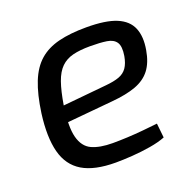

<svg xmlns="http://www.w3.org/2000/svg" viewBox="-97 -601 731 715"><g transform="rotate(-20 268.5 -243.5)"><path d="M314 -499Q391 -499 433 -481.5Q475 -464 489.5 -429Q504 -394 495 -343Q487 -296 465.5 -268Q444 -240 406 -226Q368 -212 310 -207L73 -185L82 -249L309 -271Q342 -274 362.5 -281.5Q383 -289 394.5 -305.5Q406 -322 411 -350Q417 -387 406 -403.5Q395 -420 369 -424Q343 -428 303 -428Q263 -428 235 -421Q207 -414 188 -395.5Q169 -377 157 -343Q145 -309 136 -254Q124 -173 135 -131Q146 -89 177.5 -74.5Q209 -60 260 -60Q287 -60 318.5 -61.5Q350 -63 381 -66Q412 -69 439 -72L445 -15Q420 -5 384 1Q348 7 311.5 9.5Q275 12 246 12Q162 12 114.5 -16.5Q67 -45 51.5 -104.5Q36 -164 48 -255Q58 -327 77 -374.5Q96 -422 127 -449Q158 -476 204 -487.5Q250 -499 314 -499Z"/></g></svg>

Font: Exo 2
Style: Italic
Weight: 400
Italic angle: -8°
Designer: Natanael Gama
Foundry: Natanael Gama
Version: Version 2.010